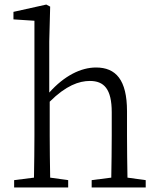

<svg xmlns="http://www.w3.org/2000/svg" viewBox="-20 -822 694 842"><path d="M42 0H279V-32L200 -43C199 -98 198 -176 198 -227V-376C269 -447 327 -467 374 -467C436 -467 470 -432 470 -330V-227C470 -174 469 -98 468 -43L382 -32V0H619V-32L539 -43C538 -98 537 -174 537 -227V-334C537 -472 488 -526 401 -526C335 -526 262 -490 196 -416V-640L200 -793L183 -802L39 -770V-737L131 -731V-227C131 -176 130 -99 129 -43L42 -32Z"/></svg>

Font: Kiri Minchoo Light
Style: Regular
Weight: 300
Designer: Ryoko NISHIZUKA 西塚涼子 (kana & ideographs); Frank Grießhammer (Latin, Greek & Cyrillic);
akenotsuki.com/eyeben/fonts/ (U+
Foundry: Adobe
akenotsuki.com/eyeben/fonts/
Version: Version 4.002;hotconv 1.0.119;makeotfexe 2.5.65604